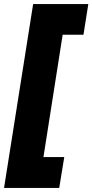

<svg xmlns="http://www.w3.org/2000/svg" viewBox="-46 -750 457 950"><path d="M-26 180 118 -730H391L367 -578H264L169 27H272L247 180Z"/></svg>

Font: MuseoModerno Black
Style: Italic
Weight: 900
Italic angle: -9°
Designer: Pablo Cosgaya, Héctor Gatti, Marcela Romero, and the Authors of The MuseoModerno Project.
Foundry: Omnibus-Type Team
Version: Version 1.003